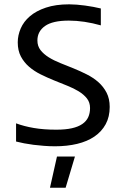

<svg xmlns="http://www.w3.org/2000/svg" viewBox="-20 -667 590 887"><path d="M486.8 -172.9Q486.8 -127.4 468.3 -93.3Q449.7 -59.1 416.5 -36.4Q383.3 -13.7 336.7 -2.4Q290 8.8 233.9 8.8Q208.5 8.8 183.3 6.8Q158.2 4.9 135 2Q111.8 -1 91.3 -4.9Q70.8 -8.8 54.2 -13.2V-97.2Q90.8 -83.5 136.5 -75.7Q182.1 -67.9 240.2 -67.9Q282.2 -67.9 311.8 -74.5Q341.3 -81.1 360.1 -94Q378.9 -106.9 387.5 -125.5Q396 -144 396 -168Q396 -193.8 381.6 -212.2Q367.2 -230.5 343.8 -244.9Q320.3 -259.3 290.3 -271.2Q260.3 -283.2 229 -295.9Q197.8 -308.6 167.7 -323.5Q137.7 -338.4 114.3 -358.6Q90.8 -378.9 76.4 -406.2Q62 -433.6 62 -471.2Q62 -503.9 75.7 -535.6Q89.4 -567.4 118.2 -592Q147 -616.7 192.1 -631.8Q237.3 -647 299.8 -647Q315.9 -647 334.7 -645.5Q353.5 -644 372.8 -641.4Q392.1 -638.7 410.9 -635.3Q429.7 -631.8 445.8 -627.9V-549.8Q408.2 -560.5 370.6 -566.2Q333 -571.8 297.9 -571.8Q223.1 -571.8 188 -546.9Q152.8 -522 152.8 -480Q152.8 -454.1 167.2 -435.5Q181.6 -417 205.1 -402.3Q228.5 -387.7 258.5 -375.7Q288.6 -363.8 319.8 -351.1Q351.1 -338.4 381.1 -323.2Q411.1 -308.1 434.6 -287.4Q458 -266.6 472.4 -238.8Q486.8 -210.9 486.8 -172.9ZM326.2 56.2 283.2 200.2H210.9L243.2 56.2Z"/></svg>

Font: Code New Roman
Style: Regular
Weight: 400
Monospace: yes
Designer: Sam Radian
Foundry: Code New Roman
Version: Version 2.00 November 29, 2014